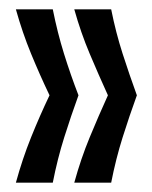

<svg xmlns="http://www.w3.org/2000/svg" viewBox="-20 -470 325 411"><path d="M218 -79H139Q153 -130 172 -176Q191 -222 211 -266Q191 -310 172 -355Q153 -400 139 -450H218Q228 -400 242.5 -355Q257 -310 273 -266Q257 -222 242.5 -176Q228 -130 218 -79ZM93 -79H14Q28 -130 46.5 -176Q65 -222 86 -266Q65 -310 46.5 -355Q28 -400 14 -450H93Q103 -400 117 -355Q131 -310 148 -266Q132 -222 117.5 -176Q103 -130 93 -79Z"/></svg>

Font: Bricolage Grotesque 96pt Condensed Light
Style: Regular
Weight: 300
Width: 3
Designer: Mathieu Triay
Foundry: Atelier Triay
Version: Version 1.001; ttfautohint (v1.8.4.7-5d5b);gftools[0.9.33.de